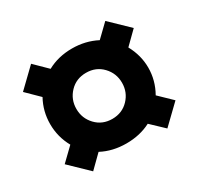

<svg xmlns="http://www.w3.org/2000/svg" viewBox="-114 -697 799 773"><g transform="rotate(-30 285.5 -310.0)"><path d="M171 -117 113 -60 28 -142 87 -199Q58 -251 58 -311Q58 -370 86 -421L28 -478L113 -560L171 -503Q222 -531 286 -531Q348 -531 400 -504L458 -560L543 -478L485 -421Q514 -368 514 -311Q514 -252 484 -199L543 -142L458 -60L399 -116Q349 -90 286 -90Q222 -90 171 -117ZM210 -386.5Q180 -355 180 -311Q180 -267 210 -235.5Q240 -204 286 -204Q332 -204 362 -235.5Q392 -267 392 -311Q392 -355 362 -386.5Q332 -418 286 -418Q240 -418 210 -386.5Z"/></g></svg>

Font: Hind Guntur
Style: Bold
Weight: 700
Designer: Manushi Parikh, Hitesh Malaviya
Foundry: Indian Type Foundry
Version: Version 1.002;PS 1.0;hotconv 1.0.86;makeotf.lib2.5.63406; tt